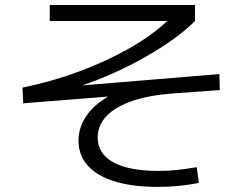

<svg xmlns="http://www.w3.org/2000/svg" viewBox="-20 -729 978 763"><path d="M292 -169.9Q292 -222.2 322.3 -267.1Q352.5 -312 409.7 -345.2L72.3 -318.4L69.3 -380.9Q183.1 -403.8 292.7 -444.3Q402.3 -484.9 493.7 -536.9Q585 -588.9 644.5 -645.5H177.7V-709H754.9V-645.5Q684.6 -575.2 561.5 -504.9Q438.5 -434.6 307.1 -389.6L851.6 -434.6L853.5 -371.1L664.1 -357.4Q569.8 -350.1 503.4 -326.9Q437 -303.7 402.6 -267.1Q368.2 -230.5 368.2 -182.6Q368.2 -118.2 430.2 -84Q492.2 -49.8 610.4 -49.8Q645.5 -49.8 679.7 -53.2Q713.9 -56.6 761.7 -64.5L770.5 -2Q726.1 6.3 687.3 10Q648.4 13.7 606.4 13.7Q507.3 13.7 436.8 -7.8Q366.2 -29.3 329.1 -70.6Q292 -111.8 292 -169.9Z"/></svg>

Font: Pretendard
Style: Regular
Weight: 400
Designer: Base glyphs from Inter by Rasmus Andersson; Hangeul glyphs from Noto Sans CJK(Source Han Sans) by Jang Soo-young and Kan
Foundry: Kil Hyung-jin
Version: Version 1.309